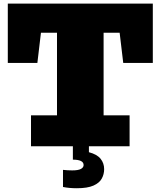

<svg xmlns="http://www.w3.org/2000/svg" viewBox="-20 -797 875 1046"><path d="M148.9 0V-168.5H290.5V-618.7H203.1L183.6 -454.1H22.5V-777.3H812.5V-454.1H651.4L631.8 -618.7H544.4V-168.5H686V0ZM398.4 228.5Q357.9 228.5 323.2 221.7V128.4Q348.1 131.3 373.5 131.3Q406.2 131.3 420.9 123.3Q435.5 115.2 435.5 102.1Q435.5 72.8 377 72.8V-19.5H464.4V32.2Q508.8 43.9 528.1 68.1Q547.4 92.3 547.4 124.5Q547.4 152.3 534.4 176Q521.5 199.7 489 214.1Q456.5 228.5 398.4 228.5Z"/></svg>

Font: Bevan
Style: Regular
Weight: 400
Designer: Vernon Adams
Foundry: Vernon Adams
Version: Version 2.100; ttfautohint (v1.8.3)